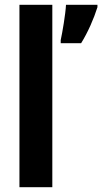

<svg xmlns="http://www.w3.org/2000/svg" viewBox="-20 -780 426 800"><path d="M198 0V-760H61V0ZM386 -750V-760H255C253 -721 240 -645 233 -613V-600H318C346 -645 371 -702 386 -750Z"/></svg>

Font: Noto Sans Lao Looped Condensed
Style: Bold
Weight: 700
Width: 3
Designer: Mark Frömberg, Ben Mitchell
Foundry: The Fontpad Ltd
Version: Version 1.002